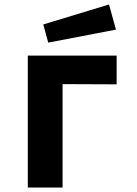

<svg xmlns="http://www.w3.org/2000/svg" viewBox="-20 -836 610 856"><path d="M104 0V-588H500V-460L259 -461V0ZM195 -646 173 -727 466 -816 497 -704Z"/></svg>

Font: Ruda SemiBold
Style: Bold
Weight: 900
Designer: Mariela Monsalve and Angelina Sanchez
Foundry: Mariela Monsalve and Angelina Sanchez
Version: Version 2.000